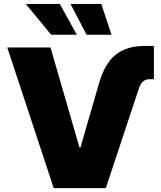

<svg xmlns="http://www.w3.org/2000/svg" viewBox="-20 -973 833 993"><path d="M491.2 -539.1Q521 -644.5 578.1 -689.9Q635.3 -735.4 728 -735.4H775.9V-563.5H754.4Q733.9 -563.5 720.5 -552.2Q707 -541 698.7 -516.6L527.3 0H257.8L17.6 -727.5H241.2L391.1 -210H396ZM427.7 -793.5 344.7 -952.6H503.9L556.6 -793.5ZM244.6 -793.5 113.3 -952.6H289.1L377.4 -793.5Z"/></svg>

Font: Inter 18pt Black
Style: Regular
Weight: 900
Designer: Rasmus Andersson
Foundry: rsms
Version: Version 4.001;git-66647c0bb